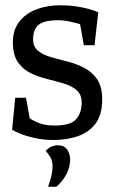

<svg xmlns="http://www.w3.org/2000/svg" viewBox="-20 -524 446 731"><path d="M163 187Q168 172 172 159.5Q176 147 178 134.5Q180 122 180 108Q180 89 172 75Q164 61 154 51Q164 39 176.5 34Q189 29 199 29Q225 29 236 46Q247 63 247 81Q247 106 239 125.5Q231 145 220.5 159Q210 173 202 180Q194 187 194 187ZM38 -152H79L93 -74Q106 -64 130 -55Q154 -46 188 -46Q250 -46 270.5 -71Q291 -96 291 -133Q291 -164 272 -180.5Q253 -197 223 -206Q193 -215 160 -223Q127 -231 97 -245.5Q67 -260 48 -287.5Q29 -315 29 -363Q29 -410 53.5 -441.5Q78 -473 119 -488.5Q160 -504 211 -504Q242 -504 271.5 -499.5Q301 -495 323 -488.5Q345 -482 354 -477L340 -352H299L285 -432Q285 -432 272.5 -435.5Q260 -439 241 -443Q222 -447 203 -447Q148 -447 127 -429.5Q106 -412 106 -374Q106 -346 125 -330.5Q144 -315 174 -306.5Q204 -298 237.5 -289.5Q271 -281 301 -265.5Q331 -250 350 -222Q369 -194 369 -146Q369 -86 343 -52.5Q317 -19 275 -5Q233 9 184 9Q148 9 115 2Q82 -5 58.5 -14.5Q35 -24 26 -30Z"/></svg>

Font: Faustina VF Beta
Style: Regular
Weight: 400
Designer: Alfonso Garcia
Foundry: Omnibus-Type
Version: Version 1.006